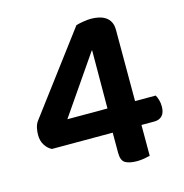

<svg xmlns="http://www.w3.org/2000/svg" viewBox="-95 -703 767 800"><g transform="rotate(-15 288.0 -303.5)"><path d="M302 -605Q316 -609 334.5 -612Q353 -615 367 -615Q384 -615 400 -611.5Q416 -608 428.5 -600Q441 -592 448.5 -578Q456 -564 456 -543V-236H545Q550 -228 554 -214.5Q558 -201 558 -186Q558 -159 545.5 -146Q533 -133 512 -133H456V0Q448 2 432 5Q416 8 400 8Q368 8 350 -2Q332 -12 332 -46V-133H70Q53 -141 41 -159.5Q29 -178 29 -204Q29 -218 32 -233Q35 -248 43 -260ZM338 -486H336L164 -236H337Z"/></g></svg>

Font: Baloo 2 Latin SemiBold
Style: Regular
Weight: 400
Designer: Sarang Kulkarni and Ek Type
Foundry: Ek Type
Version: Version 1.001